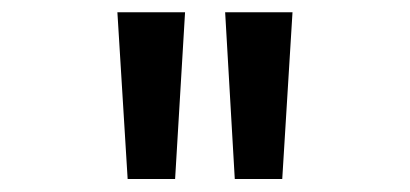

<svg xmlns="http://www.w3.org/2000/svg" viewBox="-20 -777 655 307"><path d="M184.1 -490.8 167.7 -757.4H275.9L260 -490.8ZM355.4 -490.8 340 -757.4H447.7L431.3 -490.8Z"/></svg>

Font: FiraCode Nerd Font
Style: Regular
Weight: 400
Designer: Carrois Corporate, Edenspiekermann AG, Nikita Prokopov
Foundry: Carrois Corporate, Edenspiekermann AG, Nikita Prokopov
Version: Version 6.002;Nerd Fonts 2.1.0